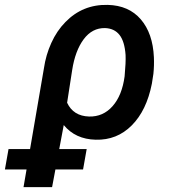

<svg xmlns="http://www.w3.org/2000/svg" viewBox="-84 -558 696 781"><path d="M94.7 -280.3Q102.5 -334.5 124.8 -383.5Q147 -432.6 182.1 -468.3Q252.4 -540.5 354 -538.1Q439.9 -536.1 488.8 -479.2Q537.6 -422.4 542 -325.2Q543.5 -291.5 540 -257.8L533.7 -217.3Q512.2 -108.4 451.9 -47.9Q391.6 12.7 305.2 10.3Q222.7 8.3 175.3 -49.3L127.9 203.1H11.7ZM189 -140.1Q214.4 -85.9 278.3 -84Q335.4 -82.5 374 -126.2Q412.6 -169.9 422.9 -247.6Q428.2 -304.7 426.8 -334.5Q422.9 -389.6 402.1 -416Q381.3 -442.4 343.3 -443.8Q291 -444.8 256.3 -398.2Q221.7 -351.6 209.5 -272.5ZM253.9 131.3H-64L-49.3 48.3H268.6Z"/></svg>

Font: Roboto Medium
Style: Italic
Weight: 500
Italic angle: -12°
Designer: Google
Version: Version 2.134; 2016